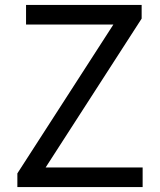

<svg xmlns="http://www.w3.org/2000/svg" viewBox="-20 -754 643 774"><path d="M50 0V-55L437 -655H85V-734H551V-679L164 -79H555V0Z"/></svg>

Font: Swei Fan Sans CJK TC
Style: Regular
Weight: 400
Version: Version 2.130